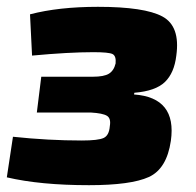

<svg xmlns="http://www.w3.org/2000/svg" viewBox="-31 -530 575 563"><path d="M63 -367 57 -488Q141 -510 256 -510Q393 -510 445.5 -481.5Q498 -453 486 -367Q480 -316 452.5 -289.5Q425 -263 363 -258L362 -253Q488 -244 470 -117Q458 -35 405.5 -11Q353 13 230 13Q87 13 -11 -10L7 -129Q111 -118 209 -118Q257 -118 273 -125.5Q289 -133 291 -160Q295 -183 282.5 -190.5Q270 -198 236 -200H77L90 -305H241Q274 -305 288.5 -314Q303 -323 308 -344Q310 -366 299 -371.5Q288 -377 243 -377Q171 -377 63 -367Z"/></svg>

Font: Ezarion Extra Bold
Style: Italic
Weight: 800
Italic angle: -8°
Designer: Natanael Gama
Version: Version 1.001;PS 001.001;hotconv 1.0.70;makeotf.lib2.5.58329